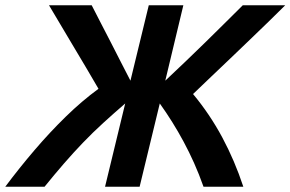

<svg xmlns="http://www.w3.org/2000/svg" viewBox="-50 -713 1109 733"><path d="M-30 0Q23 -71 81.5 -139.5Q140 -208 201.5 -268Q263 -328 326 -374Q279 -455 231.5 -534Q184 -613 137 -693H300Q318 -657 337 -621Q356 -585 374.5 -548.5Q393 -512 411.5 -476Q430 -440 448 -405L518 -693H650L581 -405Q619 -441 658 -478Q697 -515 735 -552.5Q773 -590 808.5 -625Q844 -660 877 -693H1039Q1009 -663 974.5 -629.5Q940 -596 903.5 -561Q867 -526 830 -490.5Q793 -455 757 -421Q721 -387 687 -354Q751 -277 798.5 -188.5Q846 -100 879 0H727Q710 -48 691 -90.5Q672 -133 651 -172Q630 -211 607.5 -247Q585 -283 560 -318L483 0H351L428 -318Q384 -280 344 -243.5Q304 -207 267 -168.5Q230 -130 194 -88.5Q158 -47 120 0Z"/></svg>

Font: Ubuntu Sans
Style: Bold Italic
Weight: 700
Italic angle: -13.5°
Designer: Dalton Maag Ltd
Foundry: Dalton Maag Ltd
Version: Version 1.006